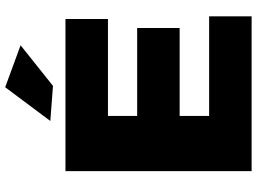

<svg xmlns="http://www.w3.org/2000/svg" viewBox="-142 -826 968 723"><g transform="rotate(-90 341.5 -464.0)"><path d="M59 -701H632V-541H267V-431H598V-271H267V-160H642V0H59ZM375 -928 533 -870 380 -748 248 -758Z"/></g></svg>

Font: #9Slide03 Montserrat ExtraBold
Style: Regular
Weight: 800
Designer: Julieta Ulanovsky
Foundry: Julieta Ulanovsky
Version: Version 6.001